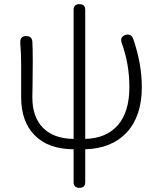

<svg xmlns="http://www.w3.org/2000/svg" viewBox="-20 -707 771 926"><path d="M363 199Q335 199 335 171V13Q211 12 146 -56Q82 -121 82 -239V-395Q82 -449 78 -498Q75 -533 106 -533Q133 -533 136 -508Q138 -478 138 -412Q138 -374 137 -296Q136 -250 136 -237Q136 -144 186 -92Q238 -38 335 -37V-659Q335 -687 363 -687Q391 -687 391 -659V-362V-37Q493 -40 548 -103Q604 -167 604 -287Q604 -397 568 -497Q556 -530 586 -539Q613 -546 623 -518Q664 -399 664 -287Q664 -147 591 -68Q519 9 391 13V171Q391 199 363 199Z"/></svg>

Font: GenSenRounded TW L
Style: Regular
Weight: 300
Version: Version 1.501;PS 1;hotconv 16.6.51;makeotf.lib2.5.65220